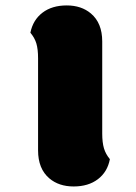

<svg xmlns="http://www.w3.org/2000/svg" viewBox="-20 -673 492 697"><path d="M351.1 -188V-522.5Q351.1 -589.4 310.1 -624Q275.4 -653.3 222.2 -653.3Q168.9 -653.3 134.3 -627Q99.6 -600.6 90.3 -554.2Q106 -535.6 112.1 -514.9Q118.2 -494.1 118.2 -461.4V-127Q118.2 -60.1 159.2 -25.4Q193.8 3.9 247.3 3.9Q300.8 3.9 335.4 -22.5Q370.1 -48.8 378.9 -95.2Q363.8 -113.3 357.4 -134.5Q351.1 -155.8 351.1 -188Z"/></svg>

Font: Friends & Family
Style: Regular
Weight: 400
Designer: Sarang Kulkarni, Maithili Shingre, Noopur Datye
Foundry: Ek Type
Version: Version 1.000;hotconv 1.0.117;makeotfexe 2.5.65602